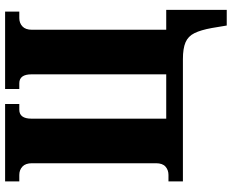

<svg xmlns="http://www.w3.org/2000/svg" viewBox="-100 -654 930 771"><g transform="rotate(-90 365.5 -269.0)"><path d="M648 176 638 116Q630 72 617.5 46.5Q605 21 580.5 10.5Q556 0 513 0H22V-58H48Q68 -58 81.5 -70Q95 -82 95 -108V-606Q95 -632 81.5 -644.5Q68 -657 48 -657H22V-714H333V-657H310Q274 -657 274 -608V-67H452V-608Q452 -657 416 -657H393V-714H704V-657H678Q658 -657 644.5 -644.5Q631 -632 631 -606V-67H711V176Z"/></g></svg>

Font: Noto Serif Condensed Black
Style: Regular
Weight: 900
Width: 3
Designer: Monotype Design Team
Foundry: Monotype Imaging Inc.
Version: Version 2.015; ttfautohint (v1.8.4.7-5d5b)